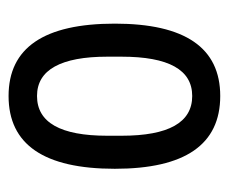

<svg xmlns="http://www.w3.org/2000/svg" viewBox="-64 -472 546 459"><g transform="rotate(-90 209.5 -242.0)"><path d="M383 -241Q383 11 210 11Q36 11 36 -241Q36 -495 210 -495Q383 -495 383 -241ZM115 -259V-225Q115 -56 210 -56Q304 -56 304 -225V-259Q304 -342 280.5 -384.5Q257 -427 210 -427Q115 -427 115 -259Z"/></g></svg>

Font: Pragati Narrow
Style: Regular
Weight: 400
Designer: Hector Gatti, Marcela Romero, Pablo Cosgaya and Nicolas Silva
Foundry: Omnibus-Type
Version: Version 1.010; ttfautohint (v1.3)